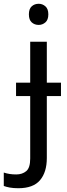

<svg xmlns="http://www.w3.org/2000/svg" viewBox="-75 -757 353 1017"><path d="M78 -681Q78 -710 93 -723.5Q108 -737 130 -737Q150 -737 165.5 -723.5Q181 -710 181 -681Q181 -652 165.5 -638.5Q150 -625 130 -625Q108 -625 93 -638.5Q78 -652 78 -681ZM22 240Q-4 240 -23 236.5Q-42 233 -55 228V157Q-40 162 -24 164.5Q-8 167 11 167Q43 167 64 149.5Q85 132 85 83V-248H10V-319H85V-536H173V-319H248V-248H173V80Q173 155 137 197.5Q101 240 22 240Z"/></svg>

Font: Apis
Style: Regular
Weight: 400
Designer: Monotype Design Team
Foundry: Monotype Imaging Inc.
Version: Version 2.000; build 0001